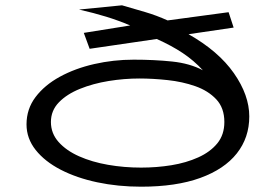

<svg xmlns="http://www.w3.org/2000/svg" viewBox="-20 -692 1040 724"><path d="M512 12Q425 12 347 -4.5Q269 -21 209 -52Q149 -83 114.5 -126.5Q80 -170 80 -223Q80 -281 114 -326Q148 -371 205.5 -402.5Q263 -434 335.5 -450.5Q408 -467 484 -467Q562 -467 629 -460Q696 -453 745 -427Q711 -464 669 -492Q627 -520 571 -545L318 -508L296 -568L471 -596Q426 -615 380.5 -629Q335 -643 278 -656L440 -672Q485 -659 527.5 -646.5Q570 -634 612 -615L842 -646L861 -588L691 -563Q804 -499 862 -416Q920 -333 920 -253Q920 -173 873 -113.5Q826 -54 735 -21Q644 12 512 12ZM512 -60Q571 -60 626.5 -69Q682 -78 727.5 -98.5Q773 -119 799.5 -151.5Q826 -184 826 -232Q826 -285 795.5 -317.5Q765 -350 716.5 -367Q668 -384 612 -390Q556 -396 506 -396Q448 -396 389.5 -386.5Q331 -377 281.5 -357Q232 -337 202 -306Q172 -275 172 -232Q172 -189 201 -156.5Q230 -124 278.5 -102.5Q327 -81 387.5 -70.5Q448 -60 512 -60Z"/></svg>

Font: Inconsolata UltraExpanded
Style: Regular
Weight: 400
Width: 9
Monospace: yes
Designer: Raph Levien, Cyreal, Brenton Simpson
Foundry: Raph Levien, Cyreal, Google
Version: Version 3.000; ttfautohint (v1.8.2.53-6de2)